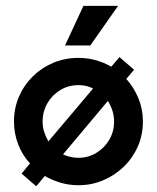

<svg xmlns="http://www.w3.org/2000/svg" viewBox="-20 -630 543 666"><path d="M252.1 12.5Q219.4 12.5 190.3 3.8Q161.1 -4.9 135.4 -19.4L105.6 16L54.9 -27.8L84 -63.2Q57.6 -91.7 43.1 -129.2Q28.5 -166.7 28.5 -208.3Q28.5 -254.2 45.5 -294.1Q62.5 -334 93.4 -364.6Q124.3 -395.1 164.9 -412.2Q205.6 -429.2 252.1 -429.2Q283.3 -429.2 312.2 -421.2Q341 -413.2 366 -398.6L394.4 -431.9L445.1 -388.2L418.1 -356.2Q444.4 -327.1 460.1 -289.2Q475.7 -251.4 475.7 -208.3Q475.7 -162.5 458.3 -122.6Q441 -82.6 410.1 -52.4Q379.2 -22.2 338.5 -4.9Q297.9 12.5 252.1 12.5ZM147.9 -139.6 302.8 -322.9Q291.7 -329.2 278.8 -331.9Q266 -334.7 252.1 -334.7Q217.4 -334.7 189.2 -317.7Q161.1 -300.7 144.4 -271.9Q127.8 -243.1 127.8 -208.3Q127.8 -189.6 133.3 -172.2Q138.9 -154.9 147.9 -139.6ZM252.1 -82.6Q286.1 -82.6 314.2 -99.7Q342.4 -116.7 359 -145.1Q375.7 -173.6 375.7 -208.3Q375.7 -228.5 369.8 -246.5Q363.9 -264.6 354.2 -279.9L198.6 -94.4Q210.4 -88.9 224 -85.8Q237.5 -82.6 252.1 -82.6ZM205.6 -472.2 269.4 -609.7H389.6L293.1 -472.2Z"/></svg>

Font: Afacad Flux SemiBold
Style: Regular
Weight: 600
Designer: Kristian Moeller
Foundry: Dicotype
Version: Version 1.100